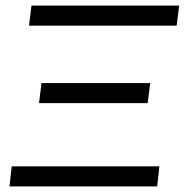

<svg xmlns="http://www.w3.org/2000/svg" viewBox="-20 -669 663 689"><path d="M14 0H544L552 -72H22ZM84 -577H614L623 -649H93ZM120 -299H510L519 -371H129Z"/></svg>

Font: Gamestation Display
Style: Italic
Weight: 400
Designer: Jonas Hecksher
Foundry: Jonas Hecksher, Playtypeª, e-types AS
Version: Version 1.003